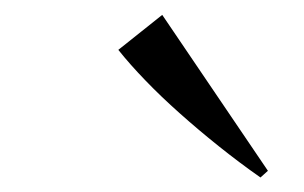

<svg xmlns="http://www.w3.org/2000/svg" viewBox="-20 -803 408 258"><path d="M330 -564.5Q301.5 -584.5 274 -606.5Q246.5 -628.5 221.5 -650.8Q196.5 -673 175.5 -694.8Q154.5 -716.5 139 -736L198 -783L340 -573.5Z"/></svg>

Font: Merriweather 144pt Light
Style: Italic
Weight: 300
Italic angle: -7.8°
Version: Version 2.101